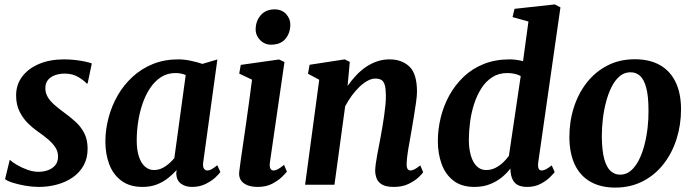

<svg xmlns="http://www.w3.org/2000/svg" viewBox="-20 -837 3142 870"><path d="M377 -458.5H372.5Q362.5 -471 336 -487.2Q309.5 -503.5 273.5 -503.5Q249.5 -503.5 229.8 -496.5Q210 -489.5 198 -475.5Q186 -461.5 185.5 -439.5Q185 -417.5 195.5 -398.8Q206 -380 226 -362.5Q246 -345 272.5 -325.5Q299 -306.5 323 -284.5Q347 -262.5 362 -233.2Q377 -204 377 -163Q377 -120 359 -87.5Q341 -55 310 -33.5Q279 -12 239.2 -1Q199.5 10 155.5 10Q127 10 95 4.5Q63 -1 37.8 -9Q12.5 -17 3 -25.5L24 -112H25.5Q36 -102 57.2 -89.5Q78.5 -77 104.2 -67.8Q130 -58.5 154.5 -58.5Q175.5 -58.5 195.8 -65.2Q216 -72 229.5 -87.2Q243 -102.5 243 -128Q243 -150.5 230.8 -169.2Q218.5 -188 198 -205.5Q177.5 -223 152 -240.5Q130 -255.5 107.2 -277.8Q84.5 -300 68.8 -331.2Q53 -362.5 53 -404.5Q53 -453.5 80.8 -490.2Q108.5 -527 157.5 -547.5Q206.5 -568 269.5 -568Q296 -568 322 -565Q348 -562 367.8 -557.5Q387.5 -553 396 -549.5Z M901 -103Q898 -82 904 -73.2Q910 -64.5 920 -64.5Q928 -64.5 938.2 -69.8Q948.5 -75 964.5 -88.5L978.5 -57.5Q973.5 -49.5 956.2 -33.2Q939 -17 911.8 -3.5Q884.5 10 850 10Q820 10 800 -4.8Q780 -19.5 778.5 -50.5L780.5 -66.5Q764 -48 741.8 -30.2Q719.5 -12.5 690.8 -1.2Q662 10 626 10Q568 10 530.5 -17.8Q493 -45.5 475.2 -92.2Q457.5 -139 457.5 -195.5Q457.5 -249.5 471.8 -303.2Q486 -357 513.2 -404.5Q540.5 -452 580.8 -489Q621 -526 673 -547Q725 -568 788 -568Q814.5 -568 845.2 -561.5Q876 -555 897 -547.5L965 -567.5ZM821.5 -497Q811 -501.5 799.2 -503.8Q787.5 -506 775.5 -506Q738.5 -506 710 -487.8Q681.5 -469.5 660.5 -438.2Q639.5 -407 626 -367.5Q612.5 -328 606 -285Q599.5 -242 599.5 -201Q599.5 -158.5 609.2 -128.2Q619 -98 636.8 -82.2Q654.5 -66.5 678 -66.5Q692.5 -66.5 705.8 -71.2Q719 -76 730.5 -84Q742 -92 752 -101.5Q762 -111 770 -120.5Z M1148 10Q1119 10 1099.2 1.5Q1079.5 -7 1070.5 -22.2Q1061.5 -37.5 1064 -58.5Q1066.5 -81 1071.2 -113.5Q1076 -146 1081.8 -186.5Q1087.5 -227 1094.5 -274Q1101.5 -321 1108.2 -372Q1115 -423 1122 -476L1064 -503.5L1071 -543L1244.5 -567.5L1269 -556L1203 -101Q1200.5 -83 1205 -73.8Q1209.5 -64.5 1219.5 -64.5Q1228.5 -64.5 1239.2 -70.2Q1250 -76 1267 -90L1280 -59.5Q1274.5 -52 1257.8 -35.5Q1241 -19 1213.5 -4.5Q1186 10 1148 10ZM1208 -634.5Q1178.5 -634.5 1157.8 -656.5Q1137 -678.5 1138.5 -708Q1140 -744.5 1162.8 -769.5Q1185.5 -794.5 1224 -794.5Q1257 -794.5 1276.5 -773.2Q1296 -752 1295.5 -724.5Q1295 -686.5 1273 -660.5Q1251 -634.5 1208 -634.5Z M1555 -447.5Q1573 -473.5 1593.8 -495.5Q1614.5 -517.5 1638.5 -533.8Q1662.5 -550 1689.2 -559Q1716 -568 1745 -568Q1800.5 -568 1835 -535.5Q1869.5 -503 1869.5 -421Q1869.5 -404 1865.2 -373Q1861 -342 1855.2 -308Q1849.5 -274 1845 -247Q1841 -222 1835.8 -194.2Q1830.5 -166.5 1826.8 -140.2Q1823 -114 1822.5 -94Q1822.5 -76.5 1827.5 -70.5Q1832.5 -64.5 1839 -64.5Q1848 -64.5 1858.2 -69.8Q1868.5 -75 1884.5 -87.5L1897.5 -56.5Q1893.5 -49.5 1876.5 -33.5Q1859.5 -17.5 1831.5 -3.8Q1803.5 10 1764.5 10Q1729.5 10 1711.2 -0.8Q1693 -11.5 1686.5 -28.8Q1680 -46 1680 -65Q1680.5 -78 1682.8 -95.5Q1685 -113 1689 -133.8Q1693 -154.5 1697 -176Q1701 -197.5 1705 -218Q1708.5 -238.5 1712.8 -262.2Q1717 -286 1720.5 -311.5Q1724 -337 1726.5 -361.5Q1729 -386 1728.5 -407.5Q1728 -437 1723.2 -452.8Q1718.5 -468.5 1708 -474.8Q1697.5 -481 1680.5 -481Q1664 -481 1645.5 -471Q1627 -461 1609 -443.8Q1591 -426.5 1574.2 -403.8Q1557.5 -381 1544 -355.5L1495.5 0H1362.5L1426.5 -475.5L1375.5 -503L1383 -543.5L1542 -568L1565 -556.5Z M2419 -102Q2416.5 -84 2420.2 -74.2Q2424 -64.5 2434.5 -64.5Q2442.5 -64.5 2452.8 -69.5Q2463 -74.5 2480 -87.5L2493.5 -57Q2488 -50 2472 -34Q2456 -18 2429.8 -4Q2403.5 10 2368 10Q2332 10 2314.2 -7.5Q2296.5 -25 2293.5 -59L2292.5 -73.5Q2278.5 -54 2255.5 -34.8Q2232.5 -15.5 2201.2 -2.8Q2170 10 2130 10Q2071 10 2034.2 -18.8Q1997.5 -47.5 1980.8 -94.8Q1964 -142 1964 -197.5Q1964 -251 1977 -304.2Q1990 -357.5 2016 -404.8Q2042 -452 2080.8 -489Q2119.5 -526 2172 -547Q2224.5 -568 2290 -568Q2303.5 -568 2319.5 -565.8Q2335.5 -563.5 2350 -560L2374.5 -739.5L2302.5 -759.5L2311.5 -797L2494 -817L2519.5 -803.5ZM2339.5 -492.5Q2326.5 -499.5 2310.5 -502.8Q2294.5 -506 2278 -506Q2239.5 -506 2210.5 -487.2Q2181.5 -468.5 2161.2 -436.8Q2141 -405 2128.2 -365.5Q2115.5 -326 2110 -284Q2104.5 -242 2104.5 -203.5Q2104.5 -162.5 2113.8 -131.5Q2123 -100.5 2140.5 -83.5Q2158 -66.5 2182.5 -66.5Q2205 -66.5 2224.5 -76.2Q2244 -86 2259.8 -101Q2275.5 -116 2286 -131Z M2856.5 -568.5Q2923 -568.5 2969.5 -542.5Q3016 -516.5 3040.8 -466.2Q3065.5 -416 3066 -343Q3066 -271.5 3045.8 -207.5Q3025.5 -143.5 2986.8 -93.8Q2948 -44 2892.5 -15.5Q2837 13 2767.5 13Q2702.5 13 2656 -13.2Q2609.5 -39.5 2585.2 -89.8Q2561 -140 2560 -212.5Q2559.5 -284.5 2579.8 -348.8Q2600 -413 2638.8 -462.5Q2677.5 -512 2732.5 -540.2Q2787.5 -568.5 2856.5 -568.5ZM2837 -509.5Q2809 -509.5 2787.8 -491.5Q2766.5 -473.5 2751.2 -443Q2736 -412.5 2726 -374.5Q2716 -336.5 2711.5 -296.5Q2707 -256.5 2707 -219.5Q2707.5 -154.5 2718 -116.5Q2728.5 -78.5 2747 -62Q2765.5 -45.5 2790 -45.5Q2817.5 -45.5 2838.5 -63.5Q2859.5 -81.5 2875 -112Q2890.5 -142.5 2900.2 -180.5Q2910 -218.5 2914.5 -258.8Q2919 -299 2918.5 -336.5Q2918.5 -402 2908.2 -439.8Q2898 -477.5 2880 -493.5Q2862 -509.5 2837 -509.5Z"/></svg>

Font: Merriweather
Style: Bold Italic
Weight: 700
Italic angle: -7.8°
Version: Version 2.101